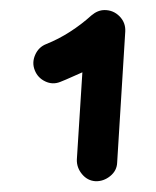

<svg xmlns="http://www.w3.org/2000/svg" viewBox="-20 -771 302 372"><path d="M165 -419.9Q149.4 -420.9 138.9 -433.6Q128.4 -446.3 128.9 -461.9L139.6 -630.9Q127.9 -626 117.9 -621.3Q107.9 -616.7 96.7 -612.3Q82 -606.4 67.6 -613.3Q53.2 -620.1 47.4 -634.8Q41.5 -649.4 48.1 -664.6Q54.7 -679.7 69.3 -685.5Q93.8 -695.3 115.7 -709.5Q137.7 -723.6 157.2 -741.2Q169.4 -751.5 182.6 -751.5Q199.7 -751.5 211.7 -739.3Q223.6 -727.1 222.7 -710L207 -456.1Q206.5 -440.4 193.6 -429.9Q180.7 -419.4 165 -419.9Z"/></svg>

Font: Mikhak-FD Black
Style: Regular
Weight: 900
Designer: Amin Abedi
Version: Version 3.2